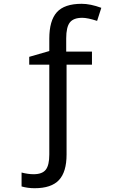

<svg xmlns="http://www.w3.org/2000/svg" viewBox="-20 -744 612 1004"><path d="M161.1 240.2Q125.5 240.2 92.8 231V158.2Q127 167 155.8 167Q200.7 167 219.2 143.6Q237.8 120.1 237.8 64V-405.8H132.8V-446.8L237.8 -477.1V-542Q237.8 -636.2 277.3 -680.2Q316.9 -724.1 407.2 -724.1Q452.6 -724.1 509.8 -703.1L487.8 -634.8Q438 -650.9 410.2 -650.9Q364.3 -650.9 345.2 -626.5Q326.2 -602.1 326.2 -543V-474.1H460.9V-405.8H328.1V64Q328.1 155.3 288.1 197.8Q248 240.2 161.1 240.2Z"/></svg>

Font: NotoSans
Style: Regular
Weight: 400
Designer: Monotype Design team
Foundry: Monotype Imaging Inc.
Version: Version 1.04; ttfautohint (v1.4.1)